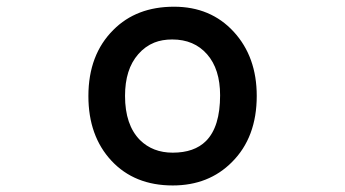

<svg xmlns="http://www.w3.org/2000/svg" viewBox="-20 -528 1040 578"><path d="M498.5 -409.2Q468.3 -409.2 444.8 -399.9Q417 -388.7 396.5 -365.2Q376 -341.8 366.2 -310.5Q356.4 -279.3 356.4 -239.3Q356.4 -151.9 401.4 -106.4Q439.9 -68.4 500 -68.4Q564.9 -68.4 600.1 -103.5Q642.6 -146 642.6 -241.2Q642.6 -319.8 603.5 -364.5Q564.5 -409.2 498.5 -409.2ZM503.9 -507.8Q614.3 -507.8 683.6 -432.4Q752.9 -356.9 752.9 -239.3Q752.9 -114.3 678.2 -40Q608.4 30.3 500 30.3Q384.8 30.3 315.4 -44.2Q246.1 -118.7 246.1 -238.8Q246.1 -363.3 321.3 -438Q390.6 -507.8 503.9 -507.8Z"/></svg>

Font: YuPearl-SemiBold
Style: SemiBold
Weight: 600
Designer: Max Yao
Foundry: Max-Everyday
Version: Version 1.011; ttfautohint (v1.8.3)